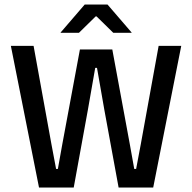

<svg xmlns="http://www.w3.org/2000/svg" viewBox="-20 -846 866 866"><path d="M156 0 29 -639H131.5L212 -195.5L233 -84H241L261 -195.5L340.5 -623H486.5L565.5 -195.5L585.5 -84H594L615 -195.5L695.5 -639H797.5L671 0H515L451 -348.5L417.5 -540H409.5L376 -348.5L312.5 0ZM362 -825.5H465L573.5 -699.5V-698H491L415.5 -772H411.5L336 -698H253.5V-699.5Z"/></svg>

Font: Anek Latin Medium Medium
Style: Regular
Weight: 500
Version: Version 1.003